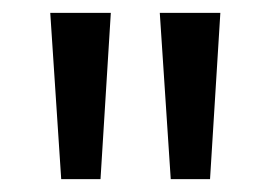

<svg xmlns="http://www.w3.org/2000/svg" viewBox="-20 -734 419 298"><path d="M152 -714H58L75 -456H136ZM322 -714H228L245 -456H306Z"/></svg>

Font: Noto Sans Myanmar UI ExtraCondensed
Style: Regular
Weight: 400
Width: 2
Designer: Monotype Design Team
Foundry: Monotype Imaging Inc.
Version: Version 2.103